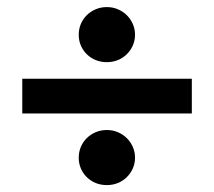

<svg xmlns="http://www.w3.org/2000/svg" viewBox="-20 -614 620 556"><path d="M44.5 -386H535.5V-285.5H44.5ZM208 -513.5Q208 -530 214.2 -544.8Q220.5 -559.5 231.5 -570.2Q242.5 -581 257.2 -587.2Q272 -593.5 289.5 -593.5Q306.5 -593.5 321.2 -587.2Q336 -581 347 -570.2Q358 -559.5 364.5 -544.8Q371 -530 371 -513.5Q371 -496.5 364.5 -482Q358 -467.5 347 -456.8Q336 -446 321.2 -440Q306.5 -434 289.5 -434Q272 -434 257.2 -440Q242.5 -446 231.5 -456.8Q220.5 -467.5 214.2 -482Q208 -496.5 208 -513.5ZM208 -157.5Q208 -174 214.2 -188.8Q220.5 -203.5 231.5 -214.2Q242.5 -225 257.2 -231.2Q272 -237.5 289.5 -237.5Q306.5 -237.5 321.2 -231.2Q336 -225 347 -214.2Q358 -203.5 364.5 -188.8Q371 -174 371 -157.5Q371 -140.5 364.5 -126Q358 -111.5 347 -100.8Q336 -90 321.2 -84Q306.5 -78 289.5 -78Q272 -78 257.2 -84Q242.5 -90 231.5 -100.8Q220.5 -111.5 214.2 -126Q208 -140.5 208 -157.5Z"/></svg>

Font: Lato 2
Style: Regular
Weight: 800
Designer: Lukasz Dziedzic with Adam Twardoch and Botio Nikoltchev
Foundry: tyPoland Lukasz Dziedzic
Version: Version 2.015; 2015-08-06; http://www.latofonts.com/